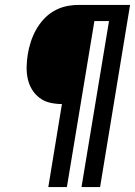

<svg xmlns="http://www.w3.org/2000/svg" viewBox="-20 -755 545 775"><path d="M175 0 230 -335Q205 -335 181.5 -340.5Q158 -346 139.5 -360Q121 -374 109 -394Q97 -414 92 -437Q87 -460 87.5 -485Q88 -510 92 -535Q96 -560 104 -585Q112 -610 124.5 -633Q137 -656 155.5 -676.5Q174 -697 197.5 -710.5Q221 -724 246 -729.5Q271 -735 296 -735H505L384 0H309L420 -670H361L250 0Z"/></svg>

Font: Iosevka Semibold
Style: Italic
Weight: 600
Italic angle: -9°
Monospace: yes
Designer: Belleve Invis
Foundry: Belleve Invis
Version: Version 32.5.0; ttfautohint (v1.8.4)